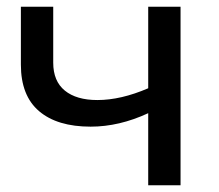

<svg xmlns="http://www.w3.org/2000/svg" viewBox="-20 -550 649 570"><path d="M420 -530H516V0H420V-214Q334 -174 249 -174Q150 -174 96 -220Q42 -266 42 -358V-530H138V-364Q138 -309 172.5 -281Q207 -253 269 -253Q339 -253 420 -288Z"/></svg>

Font: Montserrat
Style: Regular
Weight: 500
Designer: Julieta Ulanovsky
Foundry: Julieta Ulanovsky
Version: Version 7.200;PS 007.200;hotconv 1.0.88;makeotf.lib2.5.64775